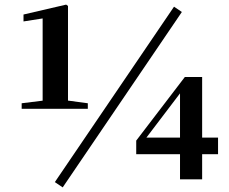

<svg xmlns="http://www.w3.org/2000/svg" viewBox="-20 -778 994 833"><path d="M74 -306V-330L171 -342H272L361 -330V-306ZM165 -306V-698L82 -685V-715L267 -758L275 -752V-306ZM761 0V-136V-159V-381H750L796 -419L698 -290L600 -161L607 -197V-181H926V-109H571V-168L782 -444H857V0ZM252 35 218 12 735 -749 769 -726Z"/></svg>

Font: Noto Serif TC ExtraLight Black
Style: Regular
Weight: 900
Version: Version 2.003-H1;hotconv 1.1.1;makeotfexe 2.6.0